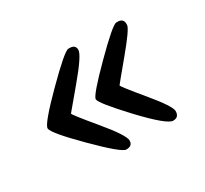

<svg xmlns="http://www.w3.org/2000/svg" viewBox="-94 -610 723 678"><g transform="rotate(-30 267.5 -270.5)"><path d="M140.6 -272.5Q140.6 -267.1 206.5 -188Q272.5 -108.9 272.5 -86.9Q272.5 -64.9 246.6 -64.9Q228 -64.9 135.5 -157.5Q43 -250 43 -268.6Q43 -287.1 137.2 -381.3Q231.4 -475.6 247.1 -475.6H252Q275.9 -475.6 275.9 -454.6Q275.9 -433.6 208.3 -353.3Q140.6 -272.9 140.6 -272.5ZM465.3 -95.7Q465.3 -70.3 440.9 -70.3Q416.5 -70.3 329.1 -163.1Q241.7 -256.8 241.7 -272.5Q241.7 -288.1 333.3 -379.6Q424.8 -471.2 439.9 -471.2H444.8Q468.8 -471.2 468.8 -449.2V-444.8Q468.8 -429.7 403.8 -351.8Q338.9 -273.9 338.9 -272.9Q338.9 -267.6 402.1 -191.7Q465.3 -115.7 465.3 -95.7Z"/></g></svg>

Font: Averia Gruesa Libre
Style: Regular
Weight: 500
Italic angle: -1.70001°
Version: Version 1.001